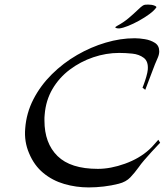

<svg xmlns="http://www.w3.org/2000/svg" viewBox="-20 -815 719 838"><path d="M367 3Q312 3 260.5 -12Q209 -27 169 -60Q129 -93 107 -146Q85 -197 90 -254Q95 -322 126 -382Q157 -442 206.5 -491Q256 -540 316.5 -575Q377 -610 441.5 -629Q506 -648 566 -648H570Q588 -648 612.5 -644Q637 -640 656 -628Q675 -616 675 -591Q675 -578 669 -564Q662 -549 656 -533.5Q650 -518 644 -502L614 -423L602 -432Q602 -432 607.5 -446.5Q613 -461 618.5 -480Q624 -499 625 -511Q628 -547 607.5 -562.5Q587 -578 557 -581Q527 -584 500 -584Q443 -584 387 -565Q331 -546 284.5 -511Q238 -476 209 -426.5Q180 -377 175 -315Q174 -308 174 -301.5Q174 -295 174 -289Q174 -190 231 -134Q288 -78 407 -78Q463 -78 525.5 -100.5Q588 -123 631 -162Q642 -172 651.5 -183Q661 -194 671 -205L679 -192Q679 -192 668 -180.5Q657 -169 641 -151.5Q625 -134 609.5 -116Q594 -98 586 -86Q568 -61 549 -41Q530 -21 498 -13Q467 -5 433 -1Q399 3 367 3ZM497 -691Q492 -691 487.5 -692.5Q483 -694 483 -696Q483 -697 491 -702Q519 -717 541.5 -736Q564 -755 580.5 -771Q597 -787 604 -791Q609 -794 615 -794.5Q621 -795 627 -795Q643 -795 654 -790.5Q665 -786 662 -782Q652 -768 631.5 -753Q611 -738 586.5 -724.5Q562 -711 539.5 -702Q517 -693 502 -691Z"/></svg>

Font: Kings
Style: Regular
Weight: 400
Designer: Robert E. Leuschke
Foundry: Robert E. Leuschke
Version: Version 1.010; ttfautohint (v1.8.3)